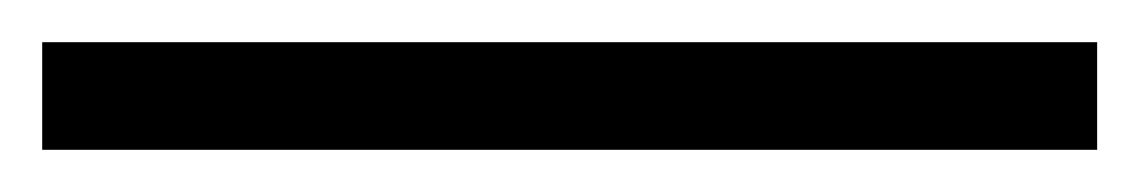

<svg xmlns="http://www.w3.org/2000/svg" viewBox="-20 45 540 91"><path d="M0 65H500V116H0Z"/></svg>

Font: Osterbar
Style: Regular
Weight: 500
Width: 3
Designer: Peter Wiegel, Basierend auf Erbar schmal-halbfette Grotesk v. Jacob Erbar
Foundry: Peter Wiegel
Version: Version 1.0